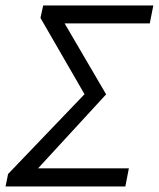

<svg xmlns="http://www.w3.org/2000/svg" viewBox="-28 -676 576 696"><path d="M-7.9 0 1.4 -45.4 278.4 -334.5 118.7 -610.9 128.6 -656.3H527.8L515 -591.3H206.2L356.7 -334L109.9 -65.7H439.1L426.4 0Z"/></svg>

Font: Source Sans 3 VF
Style: Italic
Weight: 200
Italic angle: -11°
Designer: Paul D. Hunt
Foundry: Adobe Systems Incorporated
Version: Version 3.042;hotconv 1.0.118;makeotfexe 2.5.65603